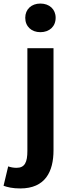

<svg xmlns="http://www.w3.org/2000/svg" viewBox="-74 -831 400 1080"><path d="M40 229C181 229 227 134 227 14V-560H80V18C80 81 66 113 19 113C2 113 -13 110 -28 105L-54 214C-32 222 -3 229 40 229ZM153 -650C204 -650 239 -682 239 -731C239 -779 204 -811 153 -811C103 -811 68 -779 68 -731C68 -682 103 -650 153 -650Z"/></svg>

Font: Noto Sans HK
Style: Bold
Weight: 700
Designer: Ryoko NISHIZUKA 西塚涼子 (kana, bopomofo & ideographs); Paul D. Hunt (Latin, Greek & Cyrillic); Sandoll Communications 산돌커뮤니
Foundry: Adobe
Version: Version 2.002;hotconv 1.0.116;makeotfexe 2.5.65601